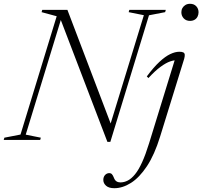

<svg xmlns="http://www.w3.org/2000/svg" viewBox="-48 -737 1066 1011"><path d="M542 -67.5 525.5 -57 709.5 -657 629.5 -673 633 -685H825L821.5 -673L736.5 -656.5L533 10H517.5L265 -650.5L279.5 -655.5L87.5 -28L167 -12L163.5 0H-28.5L-25 -12L60 -28.5L250.5 -651.5L171 -673L174.5 -685H307ZM907 -672.5Q907 -685 912.8 -695Q918.5 -705 928.8 -711Q939 -717 952.5 -717Q973.5 -717 985.5 -704Q997.5 -691 997.5 -672.5Q997.5 -660 992.2 -649.5Q987 -639 976.8 -633Q966.5 -627 952.5 -627Q932 -627 919.5 -640.2Q907 -653.5 907 -672.5ZM795 -17.5Q765.5 78 725.8 138Q686 198 641.8 226Q597.5 254 554 254Q525 254 510.5 241Q496 228 496 210.5Q496 194.5 505.2 184.5Q514.5 174.5 528 174.5Q536 174.5 541.5 180.5Q547 186.5 552 199.5Q556.5 212 565.2 217.8Q574 223.5 586 223.5Q606 223.5 625.2 213.5Q644.5 203.5 663.2 180.5Q682 157.5 700.2 117.5Q718.5 77.5 737 17.5L876 -433.5L885 -419.5Q869.5 -421 847.8 -413.5Q826 -406 797.5 -385.2Q769 -364.5 733.5 -326L725 -334.5Q761 -383 791.8 -411.5Q822.5 -440 848.5 -452.2Q874.5 -464.5 896 -464.5Q910.5 -464.5 917.2 -461Q924 -457.5 924.8 -449.2Q925.5 -441 922 -428Z"/></svg>

Font: Newsreader 36pt Light
Style: Italic
Weight: 300
Italic angle: -17°
Designer: Hugues Gentile
Foundry: Production Type
Version: Version 1.003